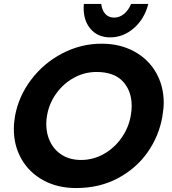

<svg xmlns="http://www.w3.org/2000/svg" viewBox="-20 -937 870 971"><path d="M801 -347Q808 -389 808 -417Q808 -502 769 -570Q730 -638 658.5 -677Q587 -716 494 -716Q389 -716 295 -667Q201 -618 137.5 -534Q74 -450 56 -350Q50 -317 50 -284Q50 -200 89 -132Q128 -64 199.5 -25Q271 14 365 14Q483 14 576 -35.5Q669 -85 726.5 -167Q784 -249 801 -347ZM646 -401Q646 -378 641 -350Q630 -290 594 -239Q558 -188 504.5 -158Q451 -128 390 -128Q336 -128 296.5 -151.5Q257 -175 235.5 -216.5Q214 -258 214 -309Q214 -333 218 -353Q228 -413 264 -463.5Q300 -514 353.5 -543.5Q407 -573 468 -573Q557 -573 601.5 -525Q646 -477 646 -401ZM557 -848Q530 -848 513 -866Q496 -884 492 -917H404Q403 -910 403 -897Q403 -830 439.5 -789Q476 -748 537 -748Q604 -748 657.5 -795Q711 -842 730 -917H643Q629 -884 606.5 -866Q584 -848 557 -848Z"/></svg>

Font: Geom Bold
Style: Bold Italic
Weight: 700
Italic angle: -10°
Version: Version 1.102